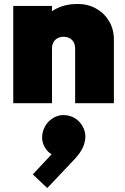

<svg xmlns="http://www.w3.org/2000/svg" viewBox="-20 -522 633 971"><path d="M360 0V-276Q360 -305 343.5 -320.5Q327 -336 302 -336Q285 -336 271.5 -329Q258 -322 250.5 -308.5Q243 -295 243 -276L167 -310Q167 -370 193.5 -413Q220 -456 266.5 -479Q313 -502 372 -502Q425 -502 466.5 -478.5Q508 -455 532 -414.5Q556 -374 556 -321V0ZM47 0V-492H243V0ZM219 429 146 360 259 239 316 238Q303 252 288 260.5Q273 269 259 265Q225 256 205.5 221Q186 186 197 144Q209 100 247 76Q285 52 331 64Q374 76 397 115.5Q420 155 407 201Q403 219 389.5 241.5Q376 264 344 297Z"/></svg>

Font: Outfit Thin Black
Style: Regular
Weight: 900
Version: Version 1.100;gftools[0.9.27]